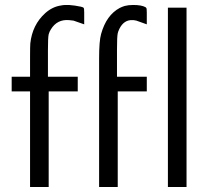

<svg xmlns="http://www.w3.org/2000/svg" viewBox="-20 -754 853 773"><path d="M101 -445V-519Q101 -569 102 -579Q110 -654 162 -701Q191 -727 226 -732Q254 -738 306 -727Q315 -725 317 -722Q319 -720 319 -703V-656L276 -671Q268 -672 258 -673Q210 -677 185 -636Q179 -627 176 -616Q173 -604 173 -553V-445H293V-386H176V-1H101V-386H27V-445ZM379 -1V-519Q379 -589 387 -617Q408 -693 462 -722Q472 -727 482 -730Q497 -734 516 -734Q550 -734 566 -725Q568 -723 569 -722Q571 -720 571 -703V-656L529 -671Q518 -674 506 -673Q472 -670 456 -627Q455 -624 454 -620Q451 -607 451 -553V-445H571V-386H454V-1ZM656 -723H731V-1H656Z"/></svg>

Font: cwTeXYen
Style: Medium
Weight: 500
Version: Version 1.17